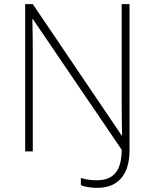

<svg xmlns="http://www.w3.org/2000/svg" viewBox="-20 -734 751 931"><path d="M451 177C553 177 608 112 608 -4V-714H570V-238C570 -186 571 -126 572 -77H570L139 -714H102V0H139V-479C139 -536 138 -588 137 -642H139L570 -8C570 97 528 140 450 140C421 140 393 136 372 129V164C388 171 420 177 451 177Z"/></svg>

Font: Noto Sans Arabic ExtLt
Style: Regular
Weight: 200
Designer: Monotype Design Team, Nadine Chahine, Nizar Qandah and Khaled Hosny
Foundry: Monotype Imaging Inc.
Version: Version 2.012